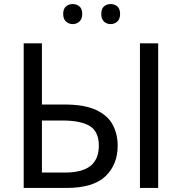

<svg xmlns="http://www.w3.org/2000/svg" viewBox="-20 -928 898 948"><path d="M97 0V-714H187V-412H297Q397 -412 454.5 -385Q512 -358 536.5 -312Q561 -266 561 -209Q561 -115 500.5 -57.5Q440 0 308 0ZM671 0V-714H761V0ZM187 -76H300Q386 -76 427 -109Q468 -142 468 -209Q468 -278 423.5 -305.5Q379 -333 287 -333H187ZM292 -859Q292 -885 306 -896.5Q320 -908 339 -908Q358 -908 372 -896.5Q386 -885 386 -859Q386 -834 372 -821.5Q358 -809 339 -809Q320 -809 306 -821.5Q292 -834 292 -859ZM480 -859Q480 -885 493.5 -896.5Q507 -908 526 -908Q545 -908 559 -896.5Q573 -885 573 -859Q573 -834 559 -821.5Q545 -809 526 -809Q507 -809 493.5 -821.5Q480 -834 480 -859Z"/></svg>

Font: Noto IKEA Latin
Style: Regular
Weight: 400
Designer: Monotype Design Team
Foundry: Monotype Imaging Inc.
Version: Version 1.0